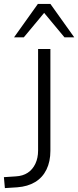

<svg xmlns="http://www.w3.org/2000/svg" viewBox="-27 -956 400 983"><path d="M-2 7 -7 -49 54 -53Q90 -55 115 -71.5Q140 -88 154 -117.5Q168 -147 168 -185V-705H231V-184Q231 -129 211 -88Q191 -47 153 -24Q115 -1 61 3ZM45 -765 167 -936H231L353 -765H303L199 -890L95 -765Z"/></svg>

Font: Nunito Sans 11pt Light
Style: Regular
Weight: 300
Version: Version 3.101;gftools[0.9.27]